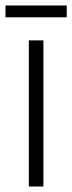

<svg xmlns="http://www.w3.org/2000/svg" viewBox="-37 -679 263 699"><path d="M121 0H68V-532H121ZM206 -659V-616H-17V-659Z"/></svg>

Font: Noto Sans Sinhala UI ExtraCondensed Light
Style: Regular
Weight: 300
Width: 2
Designer: Jelle Bosma - Monotype Design Team
Foundry: Monotype Imaging Inc.
Version: Version 2.006; ttfautohint (v1.8.4.7-5d5b)